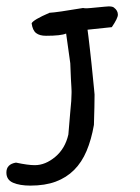

<svg xmlns="http://www.w3.org/2000/svg" viewBox="-60 -565 439 601"><path d="M297 -541Q309 -532 309 -519Q309 -508 290 -480L214 -472Q215 -466 217 -449Q219 -432 221.5 -410.5Q224 -389 226.5 -365Q229 -341 231 -320.5Q233 -300 234.5 -285.5Q236 -271 236 -269Q236 -253 235.5 -229.5Q235 -206 234 -174Q226 -128 211 -92.5Q196 -57 172 -33Q148 -9 114.5 3.5Q81 16 35 16Q2 16 -19 7Q-40 -2 -40 -25Q-40 -51 -10 -56Q9 -52 23.5 -50Q38 -48 49 -48Q82 -48 113 -74Q144 -100 154 -144L160 -215Q162 -234 163 -248.5Q164 -263 164 -274Q164 -277 164 -280Q164 -283 163.5 -292Q163 -301 162 -318Q161 -335 160 -367L147 -460Q131 -453 84 -453Q64 -453 53 -461.5Q42 -470 39 -492Q44 -503 95 -525Q117 -526 200 -540Q203 -539 212 -539Q215 -539 225 -540Q235 -541 246 -542Q257 -543 267 -544Q277 -545 280 -545Q293 -545 297 -541Z"/></svg>

Font: Gaegu
Style: Regular
Weight: 400
Designer: JIKJI
Foundry: JIKJI
Version: Version 1.00